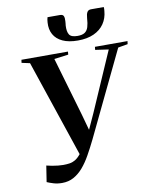

<svg xmlns="http://www.w3.org/2000/svg" viewBox="-103 -1042 906 1132"><g transform="rotate(-10 350.0 -475.5)"><path d="M176 14Q148.5 14 125.5 7Q102.5 0 86.5 -7L101.5 -103.5Q117 -99.5 135 -96.2Q153 -93 170.2 -91.2Q187.5 -89.5 200.5 -89.5Q220.5 -89.5 238.2 -92Q256 -94.5 272.8 -104.2Q289.5 -114 306.5 -135.2Q323.5 -156.5 341.5 -195L316 -108.5L112 -714.5L63 -725L65.5 -743H344L342.5 -725L257.5 -714L360.5 -361L395.5 -234L360.5 -210.5L428.5 -359.5L583 -713.5L503.5 -725L505.5 -743H700.5L698 -725L640 -715L396 -207Q373 -160 350.2 -119.5Q327.5 -79 301.8 -49.2Q276 -19.5 245.5 -2.8Q215 14 176 14ZM335 -963.5Q352 -963.5 356.8 -952.8Q361.5 -942 360 -922.5Q360 -915.5 359 -908.8Q358 -902 357.5 -896Q355.5 -860 367 -842Q378.5 -824 416.5 -824Q444.5 -824 459.5 -834Q474.5 -844 481 -864.8Q487.5 -885.5 489.5 -918.5Q491 -941.5 498 -953.2Q505 -965 521 -965H597.5Q598 -960 598 -954.2Q598 -948.5 597 -941Q593.5 -898 571.2 -865.5Q549 -833 509.2 -815Q469.5 -797 414 -797Q359 -797 322.8 -813.8Q286.5 -830.5 269.5 -861Q252.5 -891.5 255.5 -932.5Q256 -942 257.2 -949.2Q258.5 -956.5 260.5 -963.5Z"/></g></svg>

Font: Merriweather 144pt SemiBold
Style: Italic
Weight: 600
Italic angle: -7.8°
Version: Version 2.101